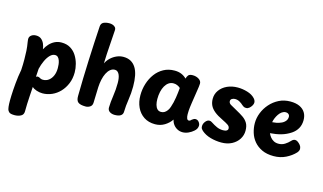

<svg xmlns="http://www.w3.org/2000/svg" viewBox="-118 -1216 3154 1872"><g transform="rotate(15 1459.0 -280.5)"><path d="M60 -451Q59 -459 58 -467.5Q57 -476 57 -480Q57 -504 76.5 -518.5Q96 -533 124 -533Q156 -533 176 -517Q196 -501 207.5 -475Q219 -449 222 -420Q238 -451 261 -476Q284 -501 314.5 -516Q345 -531 382 -531Q435 -531 472.5 -508Q510 -485 533.5 -447.5Q557 -410 568.5 -366.5Q580 -323 580 -282Q580 -220 559 -169Q538 -118 503 -81Q468 -44 422.5 -24Q377 -4 328 -4Q298 -4 268 -14Q238 -24 222 -40Q219 4 216 49Q213 94 211.5 135Q210 176 210 210Q210 244 182.5 258Q155 272 120 272Q80 272 66 260Q52 248 48 232Q43 211 41.5 180.5Q40 150 42 96Q43 70 45 37.5Q47 5 50.5 -30.5Q54 -66 58.5 -101.5Q63 -137 70 -170Q72 -198 72.5 -225Q73 -252 73 -279Q73 -321 70.5 -363.5Q68 -406 60 -451ZM226 -143Q233 -150 244 -150Q250 -150 257 -147Q264 -144 272 -139Q278 -136 284.5 -134.5Q291 -133 298 -133Q331 -133 356 -151.5Q381 -170 395.5 -203Q410 -236 410 -280Q410 -297 408 -316.5Q406 -336 399.5 -355Q393 -374 381.5 -385.5Q370 -397 352 -397Q326 -397 302.5 -373.5Q279 -350 260.5 -310.5Q242 -271 231 -225Z M699 -778Q701 -810 725 -821.5Q749 -833 786 -833Q800 -833 816 -828Q832 -823 843 -811Q854 -799 852 -778Q848 -706 841.5 -622Q835 -538 832 -441Q847 -473 873.5 -498Q900 -523 933 -537.5Q966 -552 1001 -552Q1044 -552 1075 -535Q1106 -518 1126.5 -485.5Q1147 -453 1156.5 -405.5Q1166 -358 1166 -297Q1166 -229 1155.5 -162Q1145 -95 1144 -38Q1144 -11 1123.5 3Q1103 17 1063 17Q1033 17 1012 3Q991 -11 991 -38Q992 -93 1002 -158.5Q1012 -224 1012 -292Q1012 -314 1009 -335Q1006 -356 999 -372.5Q992 -389 980.5 -399Q969 -409 953 -409Q927 -409 906.5 -392Q886 -375 871.5 -346Q857 -317 849 -280Q841 -243 839 -203Q839 -193 838 -171Q837 -149 836.5 -124Q836 -99 835 -77.5Q834 -56 834 -45Q833 -16 812.5 -2.5Q792 11 768 11Q714 11 692 -6.5Q670 -24 671 -70Q672 -152 674.5 -244Q677 -336 681 -430Q685 -524 689.5 -613Q694 -702 699 -778Z M1256 -234Q1256 -295 1274 -352Q1292 -409 1325.5 -454Q1359 -499 1407.5 -525.5Q1456 -552 1518 -552Q1557 -552 1586.5 -539.5Q1616 -527 1639 -504Q1644 -526 1656 -540Q1668 -554 1699 -554Q1735 -554 1762 -536.5Q1789 -519 1788 -492Q1787 -465 1779 -418.5Q1771 -372 1765 -327Q1763 -313 1759.5 -291Q1756 -269 1753.5 -247.5Q1751 -226 1750 -211Q1749 -196 1749 -173.5Q1749 -151 1755 -134Q1761 -117 1775 -117Q1783 -117 1789 -121Q1795 -125 1801 -132Q1811 -139 1818.5 -143.5Q1826 -148 1838 -148Q1852 -148 1863.5 -138.5Q1875 -129 1881.5 -113Q1888 -97 1882 -77Q1878 -58 1856 -38Q1834 -18 1804.5 -4.5Q1775 9 1746 9Q1717 9 1693 -3.5Q1669 -16 1652.5 -37.5Q1636 -59 1630 -88Q1604 -49 1561.5 -23Q1519 3 1466 3Q1400 3 1353 -28Q1306 -59 1281 -112.5Q1256 -166 1256 -234ZM1425 -241Q1425 -209 1432 -183.5Q1439 -158 1453.5 -143Q1468 -128 1492 -128Q1512 -128 1527 -137.5Q1542 -147 1554 -163.5Q1566 -180 1573 -202Q1581 -225 1587 -250Q1593 -275 1597 -301Q1601 -327 1604 -352Q1607 -377 1609 -401Q1595 -414 1577 -421.5Q1559 -429 1539 -429Q1512 -429 1491 -414.5Q1470 -400 1455 -374Q1440 -348 1432.5 -314Q1425 -280 1425 -241Z M2329 -493Q2337 -485 2342.5 -474Q2348 -463 2348 -450Q2348 -437 2338.5 -420.5Q2329 -404 2314.5 -392Q2300 -380 2283 -380Q2268 -380 2259 -385Q2250 -390 2242 -397Q2228 -411 2206 -424Q2184 -437 2158 -437Q2141 -437 2127 -428.5Q2113 -420 2113 -404Q2113 -384 2133.5 -371Q2154 -358 2201 -333Q2240 -312 2270.5 -291Q2301 -270 2318.5 -240.5Q2336 -211 2336 -164Q2336 -118 2311.5 -79Q2287 -40 2242 -16Q2197 8 2136 8Q2081 8 2027 -7Q1973 -22 1935 -55Q1927 -62 1920.5 -71.5Q1914 -81 1914 -97Q1914 -123 1932 -145.5Q1950 -168 1971 -168Q1979 -168 1985 -166Q1991 -164 1998 -159Q2030 -138 2059 -125Q2088 -112 2122 -112Q2146 -112 2158.5 -120Q2171 -128 2171 -141Q2171 -163 2150 -177Q2129 -191 2094 -208Q2037 -235 2005 -261.5Q1973 -288 1959.5 -317.5Q1946 -347 1946 -383Q1946 -431 1973.5 -469.5Q2001 -508 2048.5 -530Q2096 -552 2156 -552Q2203 -552 2252 -537.5Q2301 -523 2329 -493Z M2663 4Q2594 4 2545 -19Q2496 -42 2464.5 -79.5Q2433 -117 2418.5 -164.5Q2404 -212 2404 -260Q2404 -313 2424.5 -364.5Q2445 -416 2482.5 -458.5Q2520 -501 2571.5 -527Q2623 -553 2686 -553Q2742 -553 2779.5 -535.5Q2817 -518 2836.5 -486Q2856 -454 2856 -410Q2856 -363 2836 -327Q2816 -291 2779 -266Q2734 -236 2683 -221.5Q2632 -207 2572 -203Q2581 -182 2595 -164.5Q2609 -147 2629.5 -136Q2650 -125 2678 -125Q2713 -125 2741 -142.5Q2769 -160 2790 -183Q2802 -196 2811 -199.5Q2820 -203 2827 -203Q2841 -203 2855 -193Q2869 -183 2880.5 -169Q2892 -155 2894 -140Q2898 -126 2891.5 -112Q2885 -98 2878 -91Q2841 -51 2785.5 -23.5Q2730 4 2663 4ZM2565 -312Q2592 -314 2609.5 -317.5Q2627 -321 2651 -331Q2675 -340 2692 -359Q2709 -378 2709 -404Q2709 -414 2704.5 -422Q2700 -430 2691 -435Q2682 -440 2668 -440Q2649 -440 2631 -427.5Q2613 -415 2599.5 -395Q2586 -375 2577 -353Q2568 -331 2565 -312Z"/></g></svg>

Font: Playpen Sans Arabic
Style: Bold
Weight: 700
Version: Version 2.000